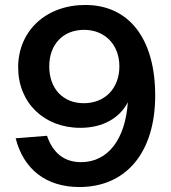

<svg xmlns="http://www.w3.org/2000/svg" viewBox="-20 -736 687 772"><path d="M299 16C488 16 604 -124 604 -352C604 -580 499 -716 323 -716C165 -716 53 -612 53 -465C53 -323 157 -222 303 -222C393 -222 461 -261 494 -325C484 -176 414 -84 306 -84C239 -84 193 -120 169 -190L43 -180C75 -54 167 16 299 16ZM317 -321C233 -321 178 -380 178 -469C178 -558 234 -616 318 -616C402 -616 460 -556 460 -469C460 -381 402 -321 317 -321Z"/></svg>

Font: Uncut Sans Semibold
Style: Regular
Weight: 600
Designer: Kasper Nordkvist
Foundry: UNCUT.wtf
Version: Version 1.304;Glyphs 3.2 (3246)